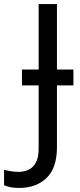

<svg xmlns="http://www.w3.org/2000/svg" viewBox="-98 -734 391 944"><path d="M-4 190Q-28 190 -46 186.5Q-64 183 -78 177V101Q-62 105 -44 108Q-26 111 -6 111Q19 111 41.5 101Q64 91 78 66Q92 41 92 -4V-314H10V-392H92V-714H182V-392H263V-314H182V-11Q182 92 131 141Q80 190 -4 190Z"/></svg>

Font: Noto Sans Historical
Style: Regular
Weight: 400
Designer: Monotype Design Team
Foundry: Monotype Imaging Inc.
Version: Version 2.013; ttfautohint (v1.8.4.7-5d5b)